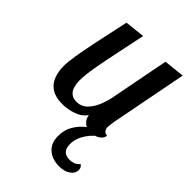

<svg xmlns="http://www.w3.org/2000/svg" viewBox="-225 -626 988 988"><g transform="rotate(45 268.5 -132.0)"><path d="M176 20Q127 20 97.5 1.5Q68 -17 55 -50Q42 -83 42 -124Q42 -153 49.5 -200Q57 -247 72.5 -322Q88 -397 113 -510L222 -522Q201 -420 187 -353.5Q173 -287 165.5 -245Q158 -203 155 -176.5Q152 -150 152 -129Q152 -107 157.5 -86.5Q163 -66 178 -53Q193 -40 218 -40Q254 -40 278 -64.5Q302 -89 316.5 -126Q331 -163 337 -200L397 -510L510 -522L429 -104Q428 -95 426 -83Q424 -71 424 -62Q424 -47 431.5 -38Q439 -29 454 -28Q451 -11 439.5 -0.5Q428 10 413 15Q398 20 381 20Q353 20 335 5.5Q317 -9 312 -37Q292 -7 253 6.5Q214 20 176 20ZM391 258Q339 258 307.5 230Q276 202 276 150Q276 106 297 71.5Q318 37 350 13Q382 -11 414 -22L448 -18V-12Q404 14 376.5 54.5Q349 95 349 137Q349 196 404 196Q421 196 436 190Q451 184 460 171Q468 176 472 183Q476 190 476 200Q476 224 452.5 241Q429 258 391 258Z"/></g></svg>

Font: Sansita Swashed Light
Style: Regular
Weight: 400
Version: Version 1.003